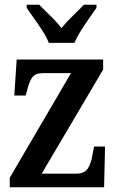

<svg xmlns="http://www.w3.org/2000/svg" viewBox="-20 -786 493 806"><path d="M21 0V-40L278 -479H160Q129 -479 116 -462Q103 -445 93 -404L88 -385H40L50 -536H413V-494L155 -57H300Q333 -57 347.5 -77Q362 -97 369 -140L375 -171H421L417 0ZM185 -606Q176 -629 159 -655.5Q142 -682 123.5 -708Q105 -734 92 -753V-766H145Q165 -745 192 -719Q219 -693 238 -668Q258 -693 285 -719Q312 -745 332 -766H385V-753Q372 -734 353.5 -708Q335 -682 318.5 -655.5Q302 -629 292 -606Z"/></svg>

Font: Noto Serif Thai Condensed SemiBold
Style: Regular
Weight: 600
Width: 3
Designer: Monotype Design Team
Foundry: Monotype Imaging Inc.
Version: Version 2.002; ttfautohint (v1.8.4.7-5d5b)